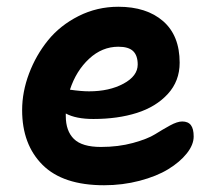

<svg xmlns="http://www.w3.org/2000/svg" viewBox="-20 -553 629 563"><path d="M285.2 -9.8Q164.6 -9.8 104.7 -69.6Q44.9 -129.4 44.9 -230Q44.9 -283.7 65.2 -337.4Q85.4 -391.1 120.8 -434.8Q156.2 -478.5 210.4 -505.9Q264.6 -533.2 327.1 -533.2Q409.7 -533.2 458.3 -491Q506.8 -448.7 506.8 -369.1Q506.8 -315.4 472.2 -277.6Q437.5 -239.7 381.3 -221.9Q325.2 -204.1 253.9 -204.1Q202.6 -204.1 172.9 -220.2V-212.9Q172.9 -168.9 196.8 -145.5Q220.7 -122.1 275.9 -122.1Q327.1 -122.1 369.9 -133.8Q412.6 -145.5 434.8 -159.4Q457 -173.3 478.5 -185.1Q500 -196.8 514.2 -196.8Q531.7 -196.8 539.8 -186Q547.9 -175.3 547.9 -152.8Q547.9 -128.4 527.6 -103Q507.3 -77.6 473.4 -56.9Q439.5 -36.1 389.4 -22.9Q339.4 -9.8 285.2 -9.8ZM327.1 -416Q279.3 -416 241.2 -380.6Q203.1 -345.2 185.1 -290Q218.3 -285.2 241.2 -285.2Q300.3 -285.2 342 -307.6Q383.8 -330.1 383.8 -363.8Q383.8 -390.1 370.4 -403.1Q356.9 -416 327.1 -416Z"/></svg>

Font: Shantell Sans Bouncy
Style: Regular
Weight: 600
Designer: Stephen Nixon, Anya Danilova, Shantell Martin
Foundry: Arrow Type
Version: Version 1.006;[9816181b4]